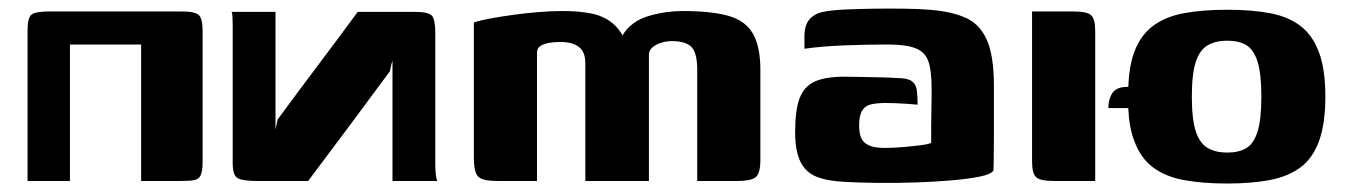

<svg xmlns="http://www.w3.org/2000/svg" viewBox="-20 -427 3179 453"><path d="M145 -322V0H45V-355Q45 -386 55 -393Q65 -400 98 -400H408Q440 -400 449 -391.5Q458 -383 458 -355V-45Q458 -23 453.5 -13.5Q449 -4 438 -2Q427 0 405 0H313V-322Z M1012 0Q985 0 958.5 0Q932 0 906 0Q906 -72 906 -142.5Q906 -213 906 -284Q904 -278 902.5 -271.5Q901 -265 900 -259Q852 -194 804 -129.5Q756 -65 707 0Q677 0 646 0Q615 0 585 0Q553 0 541 -6.5Q529 -13 529 -42Q529 -119 529 -195.5Q529 -272 529 -349Q529 -357 529 -368Q529 -379 528.5 -388Q528 -397 526 -399Q552 -399 578 -399Q604 -399 630 -399Q630 -330 630 -260.5Q630 -191 630 -121Q631 -127 632.5 -133.5Q634 -140 635 -145Q682 -209 729.5 -272Q777 -335 824 -399Q857 -399 890.5 -399Q924 -399 958 -399Q991 -399 999 -390Q1007 -381 1007 -350Q1007 -273 1007 -194.5Q1007 -116 1007 -38Q1007 -25 1008.5 -13.5Q1010 -2 1012 0Z M1153 0Q1119 0 1108.5 -10Q1098 -20 1098 -55V-374Q1113 -379 1137.5 -383.5Q1162 -388 1191 -392Q1220 -396 1250.5 -398.5Q1281 -401 1307 -401Q1347 -401 1376 -395Q1405 -389 1425.5 -372Q1446 -355 1460 -321L1439 -322Q1448 -348 1465 -364Q1482 -380 1505 -387.5Q1528 -395 1550 -398Q1572 -401 1590 -401Q1659 -401 1699 -389.5Q1739 -378 1756.5 -347.5Q1774 -317 1774 -262V-50Q1774 -17 1762.5 -8.5Q1751 0 1720 0H1625Q1625 -67 1625 -133.5Q1625 -200 1625 -267Q1624 -306 1609.5 -318Q1595 -330 1566 -330Q1552 -330 1539.5 -326Q1527 -322 1519 -315Q1511 -308 1511 -298V0H1361V-278Q1361 -305 1345.5 -316.5Q1330 -328 1302 -328Q1286 -328 1274 -325.5Q1262 -323 1255 -318.5Q1248 -314 1247 -305V0Z M2145 -180Q2135 -181 2121 -182Q2107 -183 2093.5 -183.5Q2080 -184 2069 -184Q2050 -184 2036 -181Q2022 -178 2014.5 -166.5Q2007 -155 2007 -131Q2007 -114 2011.5 -102.5Q2016 -91 2029 -84.5Q2042 -78 2067 -78Q2087 -78 2110.5 -80Q2134 -82 2153 -84.5Q2172 -87 2177 -90Q2177 -108 2177 -128.5Q2177 -149 2177.5 -167.5Q2178 -186 2178 -199.5Q2178 -213 2178 -219Q2178 -260 2170.5 -282Q2163 -304 2140.5 -313Q2118 -322 2075 -322Q2051 -322 2025.5 -321.5Q2000 -321 1973.5 -320Q1947 -319 1923 -317Q1899 -315 1878 -312V-341Q1878 -368 1890 -381.5Q1902 -395 1922 -399Q1941 -403 1973 -404.5Q2005 -406 2043 -406.5Q2081 -407 2115.5 -406.5Q2150 -406 2173 -404Q2225 -400 2258.5 -385Q2292 -370 2308.5 -332.5Q2325 -295 2325 -225Q2325 -149 2325 -107.5Q2325 -66 2324.5 -48Q2324 -30 2324 -25Q2319 -16 2292.5 -10.5Q2266 -5 2225.5 -1.5Q2185 2 2139.5 3.5Q2094 5 2050 4.5Q2006 4 1972 2Q1931 0 1905.5 -10.5Q1880 -21 1868 -46.5Q1856 -72 1856 -115Q1856 -167 1866.5 -195Q1877 -223 1902 -234.5Q1927 -246 1972 -246Q1987 -246 2011 -245.5Q2035 -245 2058 -244.5Q2081 -244 2094 -243Q2120 -243 2130.5 -236Q2141 -229 2143 -215Q2145 -201 2145 -180Z M2875 -67Q2903 -67 2920.5 -77.5Q2938 -88 2947 -116.5Q2956 -145 2956 -199Q2956 -253 2947 -281.5Q2938 -310 2920.5 -320.5Q2903 -331 2875 -331Q2849 -331 2830 -320.5Q2811 -310 2801.5 -281.5Q2792 -253 2792 -199Q2792 -145 2801.5 -116.5Q2811 -88 2830 -77.5Q2849 -67 2875 -67ZM2415 -400H2511Q2546 -400 2555 -390.5Q2564 -381 2564 -354V0H2468Q2433 0 2424 -9.5Q2415 -19 2415 -46ZM2642 -172H2595Q2595 -193 2604.5 -207.5Q2614 -222 2640 -222H2642Q2644 -271 2656 -304Q2671 -344 2700.5 -366Q2730 -388 2774 -396Q2818 -404 2875 -404Q2933 -404 2976 -396Q3019 -388 3048 -366Q3077 -344 3092 -303.5Q3107 -263 3107 -199Q3107 -135 3092 -94Q3077 -53 3047.5 -31.5Q3018 -10 2975 -2Q2932 6 2875 6Q2818 6 2774 -2Q2730 -10 2700.5 -32Q2671 -54 2656 -95Q2644 -126 2642 -172Z"/></svg>

Font: r_Genos
Style: Bold
Weight: 700
Designer: Robert E. Leuschke
Foundry: Robert E. Leuschke
Version: Version 2.000;June 29, 2024;FontCreator 14.0.0.2814 32-bit